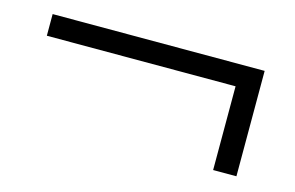

<svg xmlns="http://www.w3.org/2000/svg" viewBox="-48 -534 697 454"><g transform="rotate(15 301.0 -307.0)"><path d="M553 -436V-178H496V-383H34V-436Z"/></g></svg>

Font: Source Han Serif JP
Style: Bold
Weight: 700
Designer: Ryoko NISHIZUKA  (kana & ideographs); Frank Grießhammer (Latin, Greek & Cyrillic); Wenlong ZHANG  (bopomofo); Sandoll Co
Foundry: Adobe Systems Incorporated
Version: Version 1.000;PS 1;hotconv 16.6.53;makeotf.lib2.5.65590